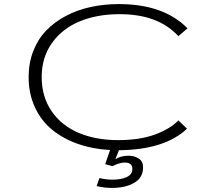

<svg xmlns="http://www.w3.org/2000/svg" viewBox="-20 -726 1090 942"><path d="M532.5 89.5 496 79.5 520 10Q435 5.5 362.8 -19.8Q290.5 -45 236.2 -89.2Q182 -133.5 151.2 -199.8Q120.5 -266 120.5 -348Q120.5 -417 143.2 -475.5Q166 -534 206.5 -576Q247 -618 302.5 -647.5Q358 -677 424 -691.5Q490 -706 563 -706Q783 -706 900 -587L855 -548.5Q757 -656.5 566.5 -656.5Q456.5 -656.5 370.8 -621Q285 -585.5 234.8 -514.8Q184.5 -444 184.5 -348Q184.5 -251.5 233 -180.8Q281.5 -110 365.8 -74.2Q450 -38.5 560 -38.5Q665.5 -38.5 740.8 -66.2Q816 -94 855 -135.5L897.5 -94.5Q787.5 9 563.5 11L546 55.5Q572 38 609.5 38Q640 38 661 52Q682 66 682 95Q682 145.5 638.8 170.8Q595.5 196 529 196Q491 196 454 187L468 147.5Q499.5 155.5 532 155.5Q575 155.5 602.2 142.5Q629.5 129.5 629.5 103Q629.5 71.5 592 71.5Q577.5 71.5 560 77.2Q542.5 83 532.5 89.5Z"/></svg>

Font: League Mono Extended UltraLight
Style: Regular
Weight: 200
Width: 9
Designer: Tyler Finck
Foundry: The League of Moveable Type / Tyler Finck
Version: Version 2.210